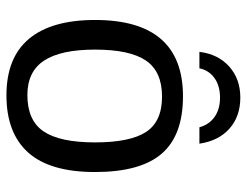

<svg xmlns="http://www.w3.org/2000/svg" viewBox="-105 -651 766 596"><g transform="rotate(90 278.0 -353.0)"><path d="M514 -265Q514 -125 453.5 -57.5Q393 10 276 10Q159 10 100.5 -60Q42 -130 42 -265Q42 -538 279 -538Q400 -538 457 -472Q514 -406 514 -265ZM422 -265Q422 -374 389.5 -423.5Q357 -473 280 -473Q202 -473 168 -423Q134 -373 134 -265Q134 -159 168 -107Q202 -55 275 -55Q354 -55 388 -105.5Q422 -156 422 -265ZM283 -716Q341 -716 379 -682.5Q417 -649 426 -589H375Q367 -619 343 -636Q319 -653 283 -653Q246 -653 222 -635.5Q198 -618 192 -589H141Q148 -647 186.5 -681.5Q225 -716 283 -716Z"/></g></svg>

Font: Libra Sans
Style: Regular
Weight: 400
Foundry: Context Ltd
Version: Version 1.000; ttfautohint (v1.3)